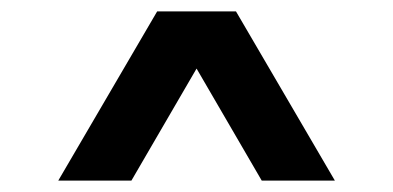

<svg xmlns="http://www.w3.org/2000/svg" viewBox="-20 -720 688 336"><path d="M82 -404 255 -700H393L566 -404H438L324 -600L210 -404Z"/></svg>

Font: Geologica Roman SemiBold
Style: Regular
Weight: 600
Designer: Sindre Bremnes, Frode Helland
Foundry: Monokrom Skriftforlag AS
Version: Version 1.010;gftools[0.9.28]